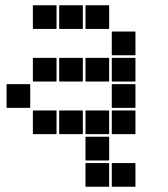

<svg xmlns="http://www.w3.org/2000/svg" viewBox="-20 -515 640 730"><path d="M307 -495H393Q395 -495 395 -493V-407Q395 -405 393 -405H307Q305 -405 305 -407V-493Q305 -495 307 -495ZM207 -495H293Q295 -495 295 -493V-407Q295 -405 293 -405H207Q205 -405 205 -407V-493Q205 -495 207 -495ZM107 -495H193Q195 -495 195 -493V-407Q195 -405 193 -405H107Q105 -405 105 -407V-493Q105 -495 107 -495ZM407 -395H493Q495 -395 495 -393V-307Q495 -305 493 -305H407Q405 -305 405 -307V-393Q405 -395 407 -395ZM407 -295H493Q495 -295 495 -293V-207Q495 -205 493 -205H407Q405 -205 405 -207V-293Q405 -295 407 -295ZM307 -295H393Q395 -295 395 -293V-207Q395 -205 393 -205H307Q305 -205 305 -207V-293Q305 -295 307 -295ZM207 -295H293Q295 -295 295 -293V-207Q295 -205 293 -205H207Q205 -205 205 -207V-293Q205 -295 207 -295ZM107 -295H193Q195 -295 195 -293V-207Q195 -205 193 -205H107Q105 -205 105 -207V-293Q105 -295 107 -295ZM407 -195H493Q495 -195 495 -193V-107Q495 -105 493 -105H407Q405 -105 405 -107V-193Q405 -195 407 -195ZM7 -195H93Q95 -195 95 -193V-107Q95 -105 93 -105H7Q5 -105 5 -107V-193Q5 -195 7 -195ZM407 -95H493Q495 -95 495 -93V-7Q495 -5 493 -5H407Q405 -5 405 -7V-93Q405 -95 407 -95ZM307 -95H393Q395 -95 395 -93V-7Q395 -5 393 -5H307Q305 -5 305 -7V-93Q305 -95 307 -95ZM207 -95H293Q295 -95 295 -93V-7Q295 -5 293 -5H207Q205 -5 205 -7V-93Q205 -95 207 -95ZM107 -95H193Q195 -95 195 -93V-7Q195 -5 193 -5H107Q105 -5 105 -7V-93Q105 -95 107 -95ZM307 5H393Q395 5 395 7V93Q395 95 393 95H307Q305 95 305 93V7Q305 5 307 5ZM407 105H493Q495 105 495 107V193Q495 195 493 195H407Q405 195 405 193V107Q405 105 407 105ZM307 105H393Q395 105 395 107V193Q395 195 393 195H307Q305 195 305 193V107Q305 105 307 105Z"/></svg>

Font: Pixel Panel Black
Style: Regular
Weight: 900
Monospace: yes
Designer: Óliver Lalan
Foundry: Óliver Lalan
Version: Version 1.000; ttfautohint (v1.8.4.7-5d5b-dirty);gftools[0.9